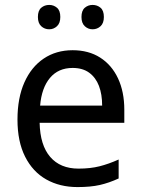

<svg xmlns="http://www.w3.org/2000/svg" viewBox="-20 -750 572 780"><path d="M275 -546Q340 -546 387 -516Q434 -486 459.5 -431.5Q485 -377 485 -304V-251H141Q143 -160 184 -112.5Q225 -65 299 -65Q347 -65 384.5 -74.5Q422 -84 462 -102V-25Q423 -7 385.5 1.5Q348 10 295 10Q223 10 168 -21Q113 -52 82 -113.5Q51 -175 51 -264Q51 -352 79 -415Q107 -478 157.5 -512Q208 -546 275 -546ZM275 -474Q217 -474 183 -433.5Q149 -393 143 -321H395Q395 -367 382 -401Q369 -435 342.5 -454.5Q316 -474 275 -474ZM134 -681Q134 -707 147.5 -718.5Q161 -730 180 -730Q198 -730 211.5 -718.5Q225 -707 225 -681Q225 -656 211.5 -643.5Q198 -631 180 -631Q161 -631 147.5 -643.5Q134 -656 134 -681ZM311 -681Q311 -707 324.5 -718.5Q338 -730 356 -730Q375 -730 388.5 -718.5Q402 -707 402 -681Q402 -656 388.5 -643.5Q375 -631 356 -631Q338 -631 324.5 -643.5Q311 -656 311 -681Z"/></svg>

Font: Noto Sans Display
Style: Regular
Weight: 400
Designer: Monotype Design Team
Foundry: Monotype Imaging Inc.
Version: Version 2.003